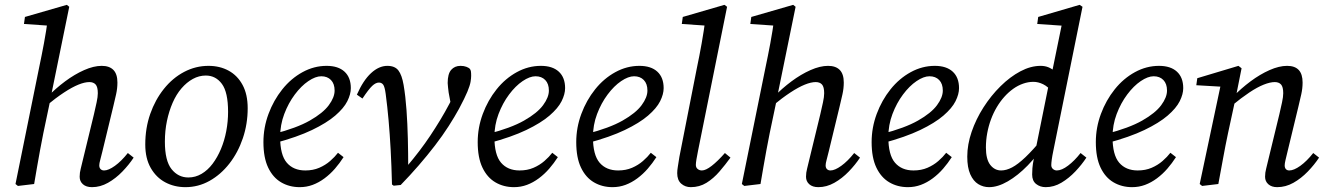

<svg xmlns="http://www.w3.org/2000/svg" viewBox="-20 -760 5480 793"><path d="M54 8 44 0 141 -478Q152 -530 161.5 -581Q171 -632 178 -684L196 -653L79 -661L83 -690L256 -740L266 -732L191 -365L188 -348L159 -210Q152 -175 145.5 -140Q139 -105 133 -70Q127 -35 121 0ZM360 13Q336 13 322.5 1Q309 -11 309 -30Q309 -47 313.5 -63.5Q318 -80 325 -111L368 -288Q374 -314 379 -337Q384 -360 384 -375Q384 -401 375 -411Q366 -421 349 -421Q330 -421 304 -410.5Q278 -400 244.5 -378Q211 -356 171 -323V-360H176Q210 -395 249 -424Q288 -453 327.5 -470.5Q367 -488 400 -488Q432 -488 448.5 -471Q465 -454 465 -419Q465 -395 459.5 -370.5Q454 -346 448 -321L403 -135Q398 -114 394 -99.5Q390 -85 390 -77Q390 -67 395.5 -61.5Q401 -56 410 -56Q428 -56 454.5 -75Q481 -94 508 -128L532 -109Q513 -80 485.5 -51.5Q458 -23 426 -5Q394 13 360 13Z M746 13Q700 13 662.5 -7Q625 -27 602.5 -66.5Q580 -106 580 -163Q580 -231 600.5 -289.5Q621 -348 657 -393Q693 -438 740.5 -463Q788 -488 841 -488Q888 -488 924.5 -468Q961 -448 982 -409Q1003 -370 1003 -313Q1003 -248 983 -189Q963 -130 927.5 -84.5Q892 -39 845.5 -13Q799 13 746 13ZM758 -27Q787 -27 812.5 -42Q838 -57 858 -83.5Q878 -110 892.5 -144.5Q907 -179 914.5 -218.5Q922 -258 922 -298Q922 -379 896.5 -413.5Q871 -448 830 -448Q802 -448 776.5 -434Q751 -420 729.5 -395Q708 -370 693 -335.5Q678 -301 669.5 -260.5Q661 -220 661 -175Q661 -96 688.5 -61.5Q716 -27 758 -27Z M1218 13Q1175 13 1141 -7Q1107 -27 1087.5 -68Q1068 -109 1068 -173Q1068 -233 1089 -289.5Q1110 -346 1146 -391Q1182 -436 1229.5 -462Q1277 -488 1329 -488Q1377 -488 1403 -464Q1429 -440 1429 -396Q1429 -371 1414.5 -342Q1400 -313 1364.5 -282.5Q1329 -252 1268.5 -223Q1208 -194 1115 -169L1111 -207Q1205 -231 1259.5 -262Q1314 -293 1338 -325.5Q1362 -358 1362 -386Q1362 -414 1347 -429.5Q1332 -445 1307 -445Q1283 -445 1253.5 -425Q1224 -405 1197.5 -369.5Q1171 -334 1154 -289Q1137 -244 1137 -194Q1137 -120 1164.5 -88Q1192 -56 1241 -56Q1273 -56 1298.5 -67Q1324 -78 1343.5 -95Q1363 -112 1376 -129L1399 -111Q1383 -86 1363.5 -63.5Q1344 -41 1320.5 -23.5Q1297 -6 1271.5 3.5Q1246 13 1218 13Z M1599 2Q1597 -77 1593.5 -141.5Q1590 -206 1585 -262.5Q1580 -319 1573 -372Q1569 -402 1562.5 -410.5Q1556 -419 1545 -419Q1532 -419 1517.5 -405.5Q1503 -392 1477 -353L1454 -369Q1480 -428 1512.5 -458Q1545 -488 1580 -488Q1611 -488 1625.5 -469Q1640 -450 1647 -409Q1655 -362 1659 -305Q1663 -248 1664.5 -187Q1666 -126 1666 -65L1655 -66L1660 -72Q1688 -105 1712 -136.5Q1736 -168 1757 -199.5Q1778 -231 1798 -264Q1818 -297 1837 -333Q1842 -342 1846 -351Q1850 -360 1854 -369L1846 -308L1833 -378Q1832 -388 1830.5 -399Q1829 -410 1829 -417Q1829 -455 1843.5 -471.5Q1858 -488 1882 -488Q1896 -488 1906.5 -484Q1917 -480 1921 -475Q1924 -471 1925 -465Q1926 -459 1926 -447Q1926 -437 1923.5 -422Q1921 -407 1910.5 -381.5Q1900 -356 1876 -311Q1858 -278 1833 -239Q1808 -200 1776.5 -159Q1745 -118 1709 -76.5Q1673 -35 1635 4L1606 7Z M2103 13Q2060 13 2026 -7Q1992 -27 1972.5 -68Q1953 -109 1953 -173Q1953 -233 1974 -289.5Q1995 -346 2031 -391Q2067 -436 2114.5 -462Q2162 -488 2214 -488Q2262 -488 2288 -464Q2314 -440 2314 -396Q2314 -371 2299.5 -342Q2285 -313 2249.5 -282.5Q2214 -252 2153.5 -223Q2093 -194 2000 -169L1996 -207Q2090 -231 2144.5 -262Q2199 -293 2223 -325.5Q2247 -358 2247 -386Q2247 -414 2232 -429.5Q2217 -445 2192 -445Q2168 -445 2138.5 -425Q2109 -405 2082.5 -369.5Q2056 -334 2039 -289Q2022 -244 2022 -194Q2022 -120 2049.5 -88Q2077 -56 2126 -56Q2158 -56 2183.5 -67Q2209 -78 2228.5 -95Q2248 -112 2261 -129L2284 -111Q2268 -86 2248.5 -63.5Q2229 -41 2205.5 -23.5Q2182 -6 2156.5 3.5Q2131 13 2103 13Z M2510 13Q2467 13 2433 -7Q2399 -27 2379.5 -68Q2360 -109 2360 -173Q2360 -233 2381 -289.5Q2402 -346 2438 -391Q2474 -436 2521.5 -462Q2569 -488 2621 -488Q2669 -488 2695 -464Q2721 -440 2721 -396Q2721 -371 2706.5 -342Q2692 -313 2656.5 -282.5Q2621 -252 2560.5 -223Q2500 -194 2407 -169L2403 -207Q2497 -231 2551.5 -262Q2606 -293 2630 -325.5Q2654 -358 2654 -386Q2654 -414 2639 -429.5Q2624 -445 2599 -445Q2575 -445 2545.5 -425Q2516 -405 2489.5 -369.5Q2463 -334 2446 -289Q2429 -244 2429 -194Q2429 -120 2456.5 -88Q2484 -56 2533 -56Q2565 -56 2590.5 -67Q2616 -78 2635.5 -95Q2655 -112 2668 -129L2691 -111Q2675 -86 2655.5 -63.5Q2636 -41 2612.5 -23.5Q2589 -6 2563.5 3.5Q2538 13 2510 13Z M2833 13Q2810 13 2793.5 -1.5Q2777 -16 2777 -45Q2777 -56 2779.5 -71Q2782 -86 2786 -112L2858 -478Q2869 -530 2878 -581Q2887 -632 2894 -684L2913 -653L2796 -661L2800 -690L2972 -740L2983 -732L2863 -137Q2859 -117 2856.5 -102Q2854 -87 2854 -79Q2854 -68 2861.5 -62Q2869 -56 2879 -56Q2895 -56 2919.5 -75Q2944 -94 2974 -128L2997 -109Q2976 -80 2951.5 -51.5Q2927 -23 2898 -5Q2869 13 2833 13Z M3054 8 3044 0 3141 -478Q3152 -530 3161.5 -581Q3171 -632 3178 -684L3196 -653L3079 -661L3083 -690L3256 -740L3266 -732L3191 -365L3188 -348L3159 -210Q3152 -175 3145.5 -140Q3139 -105 3133 -70Q3127 -35 3121 0ZM3360 13Q3336 13 3322.5 1Q3309 -11 3309 -30Q3309 -47 3313.5 -63.5Q3318 -80 3325 -111L3368 -288Q3374 -314 3379 -337Q3384 -360 3384 -375Q3384 -401 3375 -411Q3366 -421 3349 -421Q3330 -421 3304 -410.5Q3278 -400 3244.5 -378Q3211 -356 3171 -323V-360H3176Q3210 -395 3249 -424Q3288 -453 3327.5 -470.5Q3367 -488 3400 -488Q3432 -488 3448.5 -471Q3465 -454 3465 -419Q3465 -395 3459.5 -370.5Q3454 -346 3448 -321L3403 -135Q3398 -114 3394 -99.5Q3390 -85 3390 -77Q3390 -67 3395.5 -61.5Q3401 -56 3410 -56Q3428 -56 3454.5 -75Q3481 -94 3508 -128L3532 -109Q3513 -80 3485.5 -51.5Q3458 -23 3426 -5Q3394 13 3360 13Z M3730 13Q3687 13 3653 -7Q3619 -27 3599.5 -68Q3580 -109 3580 -173Q3580 -233 3601 -289.5Q3622 -346 3658 -391Q3694 -436 3741.5 -462Q3789 -488 3841 -488Q3889 -488 3915 -464Q3941 -440 3941 -396Q3941 -371 3926.5 -342Q3912 -313 3876.5 -282.5Q3841 -252 3780.5 -223Q3720 -194 3627 -169L3623 -207Q3717 -231 3771.5 -262Q3826 -293 3850 -325.5Q3874 -358 3874 -386Q3874 -414 3859 -429.5Q3844 -445 3819 -445Q3795 -445 3765.5 -425Q3736 -405 3709.5 -369.5Q3683 -334 3666 -289Q3649 -244 3649 -194Q3649 -120 3676.5 -88Q3704 -56 3753 -56Q3785 -56 3810.5 -67Q3836 -78 3855.5 -95Q3875 -112 3888 -129L3911 -111Q3895 -86 3875.5 -63.5Q3856 -41 3832.5 -23.5Q3809 -6 3783.5 3.5Q3758 13 3730 13Z M4065 13Q4041 13 4020.5 0.5Q4000 -12 3987.5 -40Q3975 -68 3975 -113Q3975 -163 3993 -215.5Q4011 -268 4042 -316.5Q4073 -365 4112.5 -404Q4152 -443 4194.5 -465.5Q4237 -488 4278 -488Q4296 -488 4310.5 -482Q4325 -476 4339.5 -463.5Q4354 -451 4370 -430L4328 -378Q4309 -402 4288.5 -412Q4268 -422 4248 -422Q4227 -422 4205.5 -414.5Q4184 -407 4164.5 -393Q4145 -379 4128 -360Q4111 -341 4097 -317.5Q4083 -294 4073 -267Q4063 -240 4057.5 -210.5Q4052 -181 4052 -151Q4052 -102 4070 -79Q4088 -56 4115 -56Q4136 -56 4160 -68.5Q4184 -81 4215.5 -111Q4247 -141 4289 -192L4308 -170H4298Q4265 -118 4224.5 -76.5Q4184 -35 4142.5 -11Q4101 13 4065 13ZM4299 13Q4276 13 4259.5 0Q4243 -13 4243 -39Q4243 -50 4244 -65Q4245 -80 4251 -111L4253 -121L4314 -423L4324 -456L4369 -676L4381 -653L4264 -661L4268 -690L4439 -740L4451 -732L4330 -135Q4326 -116 4324 -101Q4322 -86 4322 -78Q4322 -68 4329 -62Q4336 -56 4345 -56Q4365 -56 4391.5 -76Q4418 -96 4443 -128L4467 -109Q4448 -80 4421.5 -52Q4395 -24 4364 -5.5Q4333 13 4299 13Z M4656 13Q4613 13 4579 -7Q4545 -27 4525.5 -68Q4506 -109 4506 -173Q4506 -233 4527 -289.5Q4548 -346 4584 -391Q4620 -436 4667.5 -462Q4715 -488 4767 -488Q4815 -488 4841 -464Q4867 -440 4867 -396Q4867 -371 4852.5 -342Q4838 -313 4802.5 -282.5Q4767 -252 4706.5 -223Q4646 -194 4553 -169L4549 -207Q4643 -231 4697.5 -262Q4752 -293 4776 -325.5Q4800 -358 4800 -386Q4800 -414 4785 -429.5Q4770 -445 4745 -445Q4721 -445 4691.5 -425Q4662 -405 4635.5 -369.5Q4609 -334 4592 -289Q4575 -244 4575 -194Q4575 -120 4602.5 -88Q4630 -56 4679 -56Q4711 -56 4736.5 -67Q4762 -78 4781.5 -95Q4801 -112 4814 -129L4837 -111Q4821 -86 4801.5 -63.5Q4782 -41 4758.5 -23.5Q4735 -6 4709.5 3.5Q4684 13 4656 13Z M4945 8 4935 0 5023 -415 5041 -401 4921 -408 4925 -437 5095 -488 5108 -478 5083 -353 5081 -344 5052 -210Q5041 -158 5031.5 -105.5Q5022 -53 5012 0ZM5255 13Q5232 13 5218.5 1Q5205 -11 5205 -30Q5205 -47 5209.5 -63.5Q5214 -80 5221 -111L5264 -288Q5270 -314 5275 -337Q5280 -360 5280 -375Q5280 -401 5271 -411Q5262 -421 5245 -421Q5226 -421 5199.5 -410.5Q5173 -400 5140 -378Q5107 -356 5067 -323L5066 -360H5072Q5106 -395 5145 -424Q5184 -453 5223.5 -470.5Q5263 -488 5296 -488Q5328 -488 5344 -471Q5360 -454 5360 -419Q5360 -395 5354.5 -370.5Q5349 -346 5343 -321L5298 -135Q5293 -114 5289.5 -99.5Q5286 -85 5286 -77Q5286 -67 5291 -61.5Q5296 -56 5305 -56Q5324 -56 5350.5 -75Q5377 -94 5404 -128L5428 -109Q5409 -80 5381.5 -51.5Q5354 -23 5322 -5Q5290 13 5255 13Z"/></svg>

Font: Source Serif 4
Style: Italic
Weight: 400
Italic angle: -12°
Designer: Frank Grießhammer
Foundry: Adobe Systems Incorporated
Version: Version 4.004;hotconv 1.0.116;makeotfexe 2.5.65601